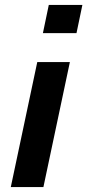

<svg xmlns="http://www.w3.org/2000/svg" viewBox="-20 -763 356 783"><path d="M155 -628 179 -743H316L292 -628ZM24 0 132 -510H265L157 0Z"/></svg>

Font: Saira SemiBold
Style: Italic
Weight: 600
Italic angle: -12°
Designer: Hector Gatti with collaboration of the Omnibus-Type team
Foundry: Omnibus-Type
Version: Version 1.100; ttfautohint (v1.8.3)